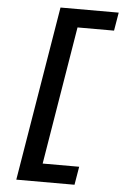

<svg xmlns="http://www.w3.org/2000/svg" viewBox="-63 -869 725 1058"><g transform="rotate(5 300.0 -340.0)"><path d="M68 143 228 -823H550L533 -722H331L205 42H407L390 143Z"/></g></svg>

Font: Iosevka Etoile
Style: Bold Italic
Weight: 700
Italic angle: -9°
Designer: Belleve Invis
Foundry: Belleve Invis
Version: Version 28.1.0; ttfautohint (v1.8.4)